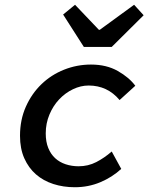

<svg xmlns="http://www.w3.org/2000/svg" viewBox="-20 -774 640 806"><path d="M294 12Q246 12 204 -1.5Q162 -15 131 -42Q100 -69 82 -109.5Q64 -150 64 -204Q64 -271 88.5 -326Q113 -381 154 -420.5Q195 -460 249 -481.5Q303 -503 362 -503Q427 -503 474.5 -476Q522 -449 548 -414L482 -354Q431 -415 352 -415Q319 -415 286.5 -399.5Q254 -384 228.5 -357Q203 -330 187.5 -293Q172 -256 172 -214Q172 -179 182.5 -153Q193 -127 211.5 -110Q230 -93 255.5 -84.5Q281 -76 310 -76Q350 -76 384 -93.5Q418 -111 449 -138L489 -65Q451 -30 401 -9Q351 12 294 12ZM332 -577 245 -713 295 -754 395 -649H399L543 -754L583 -710L449 -577Z"/></svg>

Font: Source Code Pro Semibold
Style: Italic
Weight: 600
Italic angle: -11°
Monospace: yes
Designer: Paul D. Hunt, Teo Tuominen
Foundry: Adobe Systems Incorporated
Version: Version 1.050;PS 1.000;hotconv 16.6.51;makeotf.lib2.5.65220